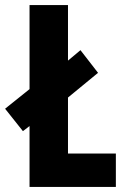

<svg xmlns="http://www.w3.org/2000/svg" viewBox="-40 -734 492 754"><path d="M76 0V-239L50 -219L-20 -307L76 -384V-714H227V-496L276 -537L345 -448L227 -351V-131H415V0Z"/></svg>

Font: Noto Sans Gurmukhi ExtraCondensed ExtraBold
Style: Regular
Weight: 800
Width: 2
Designer: Jelle Bosma - Monotype Design Team
Foundry: Monotype Imaging Inc.
Version: Version 2.004; ttfautohint (v1.8.4.7-5d5b)